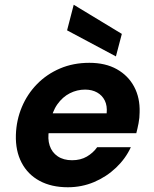

<svg xmlns="http://www.w3.org/2000/svg" viewBox="-20 -778 648 810"><path d="M266 12Q197 12 147 -15Q97 -42 71 -92Q45 -142 47 -209Q49 -271 72 -326Q95 -381 136 -423Q177 -465 233 -489Q289 -513 357 -513Q425 -513 473 -486Q521 -459 546 -412Q571 -365 569 -304Q569 -281 564.5 -258Q560 -235 555 -216H146L161 -300H430Q433 -332 422 -354Q411 -376 389.5 -388Q368 -400 339 -400Q305 -400 274.5 -384.5Q244 -369 222 -338Q200 -307 192 -260L187 -230Q180 -193 189.5 -164Q199 -135 223.5 -118.5Q248 -102 284 -102Q320 -102 346.5 -117.5Q373 -133 390 -157H532Q510 -109 469.5 -70.5Q429 -32 377 -10Q325 12 266 12ZM469 -540 263 -650 291 -758 494 -635Z"/></svg>

Font: DM Sans 18pt ExtraBold
Style: Italic
Weight: 800
Italic angle: -10°
Designer: Colophon Foundry, Jonny Pinhorn
Foundry: Colophon Foundry
Version: Version 4.004;gftools[0.9.30]